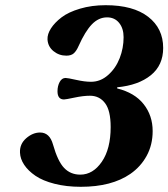

<svg xmlns="http://www.w3.org/2000/svg" viewBox="-20 -700 642 732"><path d="M56.2 -118.2Q54.7 -150.9 79.8 -172.9Q105 -194.8 132.8 -194.8Q169.4 -194.8 182.1 -148.9Q200.2 -85 224.6 -59.6Q249 -34.2 286.1 -34.2Q334.5 -34.2 368.2 -83.3Q401.9 -132.3 401.9 -215.8Q401.9 -278.8 380.4 -306.9Q358.9 -335 323.2 -335Q297.4 -335 263.9 -327.9Q230.5 -320.8 224.1 -320.8Q199.2 -320.8 199.2 -352.1Q199.2 -372.1 207.5 -387.5Q215.8 -402.8 230 -402.8Q237.8 -402.8 270.3 -395.5Q302.7 -388.2 327.1 -388.2Q363.3 -388.2 392.3 -414.1Q421.4 -439.9 436.3 -478.3Q451.2 -516.6 451.2 -558.1Q451.2 -591.8 434.1 -612.8Q417 -633.8 388.2 -633.8Q356 -633.8 330.3 -607.2Q304.7 -580.6 279.8 -524.9Q272 -506.8 262 -497.3Q252 -487.8 232.9 -487.8Q205.1 -487.8 183.8 -505.1Q162.6 -522.5 161.1 -549.8Q160.2 -569.8 174.3 -591.8Q188.5 -613.8 214.6 -633.8Q240.7 -653.8 285.2 -667Q329.6 -680.2 382.8 -680.2Q487.8 -680.2 544.9 -636Q602.1 -591.8 602.1 -517.1Q602.1 -451.2 554.9 -413.1Q507.8 -375 426.8 -367.2V-362.8Q493.7 -346.2 527.8 -302.7Q562 -259.3 562 -200.2Q562 -147.9 539.3 -106.2Q516.6 -64.5 477.1 -37.1Q405.8 12.2 288.1 12.2Q232.9 12.2 188 0.7Q143.1 -10.7 115.2 -29.8Q87.4 -48.8 72.3 -71.5Q57.1 -94.2 56.2 -118.2Z"/></svg>

Font: Linguistics Pro
Style: Bold Italic
Weight: 700
Italic angle: -12°
Designer: Stefan Peev, Context Ltd
Foundry: Stefan Peev, Context Ltd
Version: Version 001.000